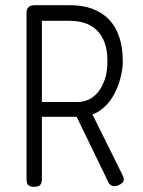

<svg xmlns="http://www.w3.org/2000/svg" viewBox="-20 -707 550 738"><path d="M111 11Q100 11 93.5 8Q87 5 84.5 -2Q82 -9 82 -20V-658Q82 -668 85.5 -674Q89 -680 95.5 -683.5Q102 -687 112 -687H249Q298 -687 335.5 -673Q373 -659 399 -632Q425 -605 438.5 -564.5Q452 -524 452 -471Q452 -440 442 -403Q432 -366 412 -333Q392 -300 359.5 -279Q327 -258 281 -258H141V-19Q141 -8 138 -1.5Q135 5 128.5 8Q122 11 111 11ZM433 6Q419 11 409 6.5Q399 2 394 -12L264 -280L326 -286L449 -38Q455 -27 455.5 -18.5Q456 -10 450.5 -4.5Q445 1 433 6ZM141 -315H279Q302 -315 322.5 -325Q343 -335 358.5 -355Q374 -375 383.5 -404Q393 -433 393 -472Q393 -523 376 -557.5Q359 -592 326.5 -609.5Q294 -627 247 -627H141Z"/></svg>

Font: Fredoka SemiCondensed Light
Style: Regular
Weight: 300
Width: 4
Designer: Ben Nathan
Foundry: Milena B. Brandão, Ben Nathan
Version: Version 2.001